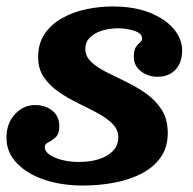

<svg xmlns="http://www.w3.org/2000/svg" viewBox="-25 -557 598 594"><path d="M341 -131.5Q341 -97.5 307.8 -76.8Q274.5 -56 218 -56Q192 -56 168.2 -61.8Q144.5 -67.5 129 -78Q113.5 -88.5 113.5 -102.5Q113.5 -111.5 124.8 -116.8Q136 -122 147.2 -132.5Q158.5 -143 158.5 -167Q158.5 -197 137 -214.5Q115.5 -232 84 -232Q47 -232 21 -203.5Q-5 -175 -5 -131Q-5 -86 26.5 -52.8Q58 -19.5 111.5 -1.2Q165 17 232 17Q281.5 17 328.2 8.2Q375 -0.5 412.5 -19.8Q450 -39 472 -70Q494 -101 494 -145.5Q494 -188 475.5 -217Q457 -246 428 -266.8Q399 -287.5 366.5 -303.2Q334 -319 305 -333.5Q276 -348 257.5 -365.2Q239 -382.5 239 -406Q239 -427 253.5 -441.2Q268 -455.5 291.2 -462.5Q314.5 -469.5 341 -469.5Q365 -469.5 389.8 -461.8Q414.5 -454 414.5 -438.5Q414.5 -430.5 408.2 -425.8Q402 -421 395.5 -411.5Q389 -402 389 -380Q389 -354 410.8 -336.8Q432.5 -319.5 462 -319.5Q497.5 -319.5 518 -341.5Q538.5 -363.5 538.5 -401Q538.5 -436.5 512.5 -467.5Q486.5 -498.5 438.2 -517.8Q390 -537 323.5 -537Q283 -537 242.2 -528.5Q201.5 -520 167.8 -501.2Q134 -482.5 113.5 -452.8Q93 -423 93 -380Q93 -343.5 111 -317.5Q129 -291.5 157.2 -272.2Q185.5 -253 217.2 -237.5Q249 -222 277 -207Q305 -192 323 -174Q341 -156 341 -131.5Z"/></svg>

Font: Besley
Style: Bold Italic
Weight: 700
Italic angle: -13°
Designer: Owen Earl
Foundry: indestructible type*
Version: Version 2.001